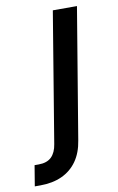

<svg xmlns="http://www.w3.org/2000/svg" viewBox="-182 -589 516 842"><g transform="rotate(-10 75.5 -168.5)"><path d="M115.2 -542.5H222.7L126 38.6Q117.7 92.3 91.8 129.2Q65.9 166 24.4 185.1Q-17.1 204.1 -72.3 204.1H-96.7L-81.5 112.3H-63Q-26.4 112.3 -6.3 93Q13.7 73.7 19.5 36.1Z"/></g></svg>

Font: Inter 16pt Medium
Style: Italic
Weight: 500
Italic angle: -9.3988°
Version: Version 4.001;git-66647c0bb